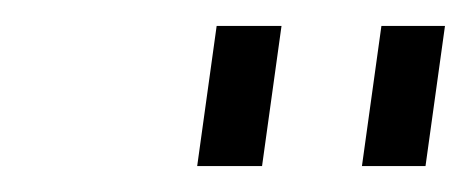

<svg xmlns="http://www.w3.org/2000/svg" viewBox="-20 -800 367 148"><path d="M132 -672 147 -780H197L182 -672ZM259 -672 274 -780H323L308 -672Z"/></svg>

Font: Mohave Light
Style: Italic
Weight: 300
Italic angle: -8°
Designer: Gumpita Rahayu
Foundry: Tokotype
Version: Version 2.003